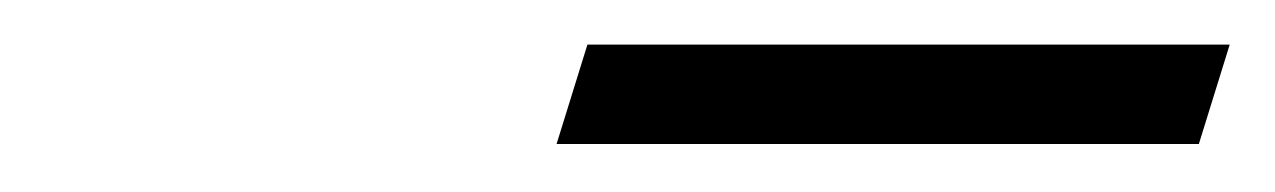

<svg xmlns="http://www.w3.org/2000/svg" viewBox="-20 -692 558 84"><path d="M223.5 -629 237 -672.5H518L504.5 -629Z"/></svg>

Font: Newsreader 72pt SemiBold
Style: Italic
Weight: 600
Italic angle: -17°
Designer: Hugues Gentile
Foundry: Production Type
Version: Version 1.003; ttfautohint (v1.8.3)